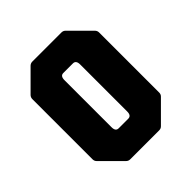

<svg xmlns="http://www.w3.org/2000/svg" viewBox="-181 -795 925 925"><g transform="rotate(-45 281.0 -333.0)"><path d="M181.5 0Q170 0 161.5 -8.5L61.5 -108.5Q53.5 -116.5 53.5 -128.5V-538.5Q53.5 -550 61.5 -558.5L161.5 -658.5Q170 -666.5 181.5 -666.5H379.5Q391.5 -666.5 399.5 -658.5L499.5 -558.5Q508 -550 508 -538.5V-128.5Q508 -116.5 499.5 -108.5L399.5 -8.5Q391.5 0 379.5 0ZM248 -145H313.5Q334.5 -145 334.5 -173V-493.5Q334.5 -522 313.5 -522H248Q227.5 -522 227.5 -493.5V-173Q227.5 -145 248 -145Z"/></g></svg>

Font: Jaro 24pt
Style: Regular
Weight: 400
Designer: Agyei Archer, Celine Hurka, Mirko Velimirović
Version: Version 1.000